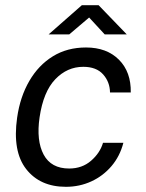

<svg xmlns="http://www.w3.org/2000/svg" viewBox="-20 -710 562 740"><path d="M234 10Q134.5 10 81 -58.2Q27.5 -126.5 46 -256.5Q57.5 -337 93 -398Q128.5 -459 183.8 -493Q239 -527 311.5 -527Q391.5 -527 438.5 -479.8Q485.5 -432.5 484 -353.5H404Q403.5 -394 377.5 -423.2Q351.5 -452.5 301 -452.5Q239 -452.5 193 -404.5Q147 -356.5 132.5 -257.5Q119.5 -168 148.2 -114.2Q177 -60.5 246.5 -60.5Q296.5 -60.5 331 -90.5Q365.5 -120.5 377 -159.5H455.5Q442 -107.5 409.5 -69.5Q377 -31.5 331.8 -10.8Q286.5 10 234 10ZM167.5 -577.5 295.5 -690H360L468.5 -577.5H383.5L323.5 -642.5L247 -577.5Z"/></svg>

Font: Public Sans
Style: Italic
Weight: 400
Italic angle: -8°
Designer: The Public Sans project authors (U.S. Web Design System). Libre Franklin designed by Pablo Impallari and Rodrigo Fuenzal
Version: Version 1.008; ttfautohint (v1.8.1) -l 8 -r 50 -G 200 -x 14 